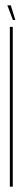

<svg xmlns="http://www.w3.org/2000/svg" viewBox="-20 -701 90 721"><path d="M17 0V-600H28V0ZM28.5 -626 7.5 -681H20.5L37.5 -626Z"/></svg>

Font: Anybody UltraCondensed Thin
Style: Regular
Weight: 100
Width: 1
Designer: Tyler Finck
Foundry: Etcetera Type Company
Version: Version 1.110